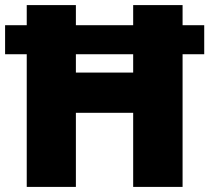

<svg xmlns="http://www.w3.org/2000/svg" viewBox="-20 -734 822 754"><path d="M85 0H278V-291H503V0H697V-521H782V-635H697V-714H503V-635H278V-714H85V-635H0V-521H85ZM278 -449V-521H503V-449Z"/></svg>

Font: Noto Sans Bengali Black
Style: Regular
Weight: 900
Designer: Jelle Bosma - Monotype Design Team
Foundry: Monotype Imaging Inc.
Version: Version 2.003